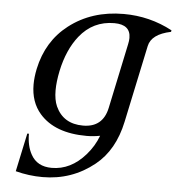

<svg xmlns="http://www.w3.org/2000/svg" viewBox="-53 -597 793 857"><g transform="rotate(5 343.0 -168.5)"><path d="M329.1 -34.7Q417.5 -34.7 436.5 -123L498 -414.1Q501.5 -429.7 501.5 -442.4Q501.5 -502.4 428.7 -502.4Q333.5 -502.4 273.4 -427.2Q224.1 -365.2 203.6 -268.6Q193.4 -219.2 193.4 -181.2Q193.4 -138.7 206.1 -109.9Q240.2 -34.7 329.1 -34.7ZM409.2 3.9Q378.9 9.8 349.1 9.8Q206.1 9.8 137.7 -68.8Q93.3 -120.1 93.3 -198.2Q93.3 -231 101.1 -268.6Q127.9 -395 222.7 -468.3Q324.2 -546.9 467.3 -546.9Q584 -546.9 685.5 -492.7L684.1 -485.8Q597.2 -467.8 585.9 -413.6L512.7 -68.4Q485.4 61 400.9 128.9Q300.3 210 168.5 210Q107.9 210 47.9 194.3L84.5 22.5H91.8Q91.8 77.1 112.8 114.7Q140.6 165.5 206.1 165.5Q291.5 165.5 356.9 90.8Q391.6 51.3 409.2 3.9Z"/></g></svg>

Font: Modern Antiqua
Style: Book Oblique
Weight: 400
Italic angle: -12°
Designer: Wojciech Kalinowski "wmk69" (wmk69@o2.pl)
Foundry: Wojciech Kalinowski "wmk69" (wmk69@o2.pl)
Version: Version 3.1.0; 2021-05-28